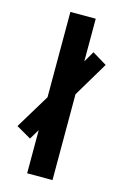

<svg xmlns="http://www.w3.org/2000/svg" viewBox="-124 -679 473 739"><g transform="rotate(15 112.5 -309.5)"><path d="M62 12V-160L38 -120L-21 -154L62 -291V-631H163V-461L188 -504L246 -469L163 -330V12Z"/></g></svg>

Font: Pixelify Sans
Style: Regular
Weight: 400
Designer: Stefie Justprince
Foundry: Typecalism Foundryline
Version: Version 1.000;February 13, 2025;FontCreator 15.0.0.3015 64-b